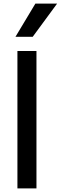

<svg xmlns="http://www.w3.org/2000/svg" viewBox="-20 -1049 338 1069"><path d="M77 -765H183V0H77ZM177 -1029H298L162 -844H66Z"/></svg>

Font: Application Medium
Style: Regular
Weight: 500
Designer: Wei Huang
Foundry: Wei Huang
Version: Version 0.012